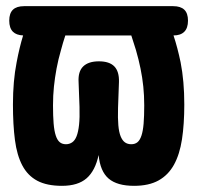

<svg xmlns="http://www.w3.org/2000/svg" viewBox="-20 -593 640 623"><path d="M543 -478Q556 -439 566 -391Q578 -330 578 -254Q578 -190 570.5 -141Q563 -92 544.5 -58.5Q526 -25 494.5 -7.5Q463 10 415 10Q360 10 332.5 -13.5Q305 -37 300 -90Q289 -39 261 -14.5Q233 10 181 10Q132 10 101 -6.5Q70 -23 52.5 -56Q35 -89 28.5 -138.5Q22 -188 22 -254Q22 -330 34 -391Q43 -439 55 -478Q33 -479 22 -490Q10 -502 10 -526Q10 -550 22 -561.5Q34 -573 58 -573H542Q566 -573 578 -561.5Q590 -550 590 -526Q590 -502 578 -490Q566 -478 543 -478ZM192 -478Q184 -454 178 -431Q169 -400 163.5 -370.5Q158 -341 155 -312Q152 -283 152 -251Q152 -216 154 -192Q156 -168 161 -153Q166 -138 174 -131.5Q182 -125 194 -125Q205 -125 214 -131Q223 -137 228.5 -151Q234 -165 236.5 -188Q239 -211 238 -246L235 -327Q233 -361 250 -377.5Q267 -394 301 -394Q335 -394 351 -377.5Q367 -361 366 -327L363 -243Q362 -209 364 -186.5Q366 -164 371.5 -150.5Q377 -137 385.5 -131Q394 -125 406 -125Q418 -125 426 -131.5Q434 -138 439 -153Q444 -168 446 -192Q448 -216 448 -251Q448 -283 445 -312Q442 -341 436 -370.5Q430 -400 421 -431Q414 -453 406 -478Z"/></svg>

Font: Maple Mono NL ExtraBold
Style: Regular
Weight: 800
Monospace: yes
Designer: subframe7536
Version: Version 7.000